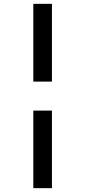

<svg xmlns="http://www.w3.org/2000/svg" viewBox="-20 -889 444 1000"><path d="M250.5 -869V-464H153.5V-869ZM250.5 -313V91H153.5V-313Z"/></svg>

Font: Merriweather 24pt SemiCondensed
Style: Bold
Weight: 700
Width: 4
Designer: Eben Sorkin
Foundry: Eben Sorkin
Version: Version 2.100